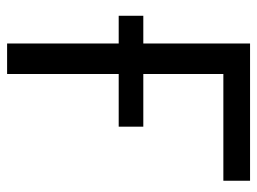

<svg xmlns="http://www.w3.org/2000/svg" viewBox="-114 -624 741 554"><g transform="rotate(90 257.0 -346.5)"><path d="M105 -697H501V-620H193V-389H345V-318H193V4H105V-318H25V-389H105Z"/></g></svg>

Font: Repo Regular
Style: Regular
Weight: 400
Designer: Stefan Peev
Foundry: Context Ltd
Version: Version 1.502